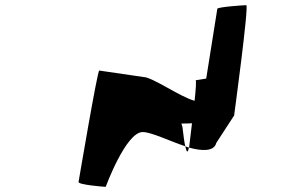

<svg xmlns="http://www.w3.org/2000/svg" viewBox="-20 -723 1183 743"><path d="M284 -19C282 -8 382 0 389 0C389 0 467 -212 532 -212C566 -212 636 -177 697 -157C693 -173 690 -199 686 -232C685 -236 683 -240 682 -245C698 -245 711 -245 723 -246C717 -196 712 -154 712 -154L711 -152C761 -138 809 -136 817 -170L886 -276C887 -284 944 -703 933 -703C923 -703 822 -696 821 -689L778 -419C757 -415 732 -412 737 -412C740 -412 738 -377 733 -333C677 -348 569 -425 535 -425L364 -450C357 -450 286 -30 284 -19ZM697 -157C702 -133 707 -129 711 -152C706 -153 702 -155 697 -157Z"/></svg>

Font: Ampere
Style: CndIta
Weight: 400
Version: Version 1